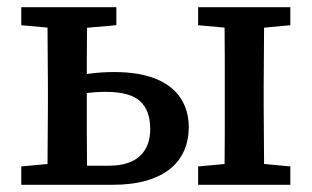

<svg xmlns="http://www.w3.org/2000/svg" viewBox="-20 -513 865 533"><path d="M181 0V-53H282Q339 -53 368 -79.5Q397 -106 397 -155Q397 -206 369 -232Q341 -258 274 -258Q244 -258 216.5 -254Q189 -250 170 -245V-298Q193 -304 227.5 -308.5Q262 -313 297 -313Q367 -313 413 -294Q459 -275 481.5 -240.5Q504 -206 504 -160Q504 -124 491 -94.5Q478 -65 452 -44Q426 -23 386 -11.5Q346 0 293 0ZM111 0Q112 -30 112 -67.5Q112 -105 112.5 -144Q113 -183 113 -218V-275Q113 -310 112.5 -349Q112 -388 112 -426Q112 -464 111 -493H222Q222 -464 221.5 -426Q221 -388 221 -348.5Q221 -309 221 -274V-218Q221 -183 221 -144Q221 -105 221.5 -67.5Q222 -30 222 0ZM603 0Q603 -30 603.5 -67.5Q604 -105 604 -144Q604 -183 604 -218V-275Q604 -310 604 -349Q604 -388 603.5 -426Q603 -464 603 -493H714Q713 -464 713 -426Q713 -388 712.5 -349Q712 -310 712 -275V-218Q712 -183 712.5 -144Q713 -105 713 -67.5Q713 -30 714 0ZM39 -443V-493H303V-443L188 -433H148ZM530 0V-51L640 -61H679L786 -51V0ZM530 -443V-493H786V-443L679 -433H640ZM39 0V-51L148 -61H164V0Z"/></svg>

Font: Source Serif 4 Medium
Style: Regular
Weight: 500
Designer: Frank Grießhammer
Foundry: Adobe Systems Incorporated
Version: Version 4.004;hotconv 1.0.116;makeotfexe 2.5.65601